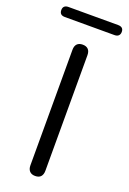

<svg xmlns="http://www.w3.org/2000/svg" viewBox="-202 -925 662 988"><g transform="rotate(20 128.5 -431.0)"><path d="M128 7Q108 7 97.5 -4.5Q87 -16 87 -36V-669Q87 -690 97.5 -701Q108 -712 128 -712Q148 -712 158.5 -701Q169 -690 169 -669V-36Q169 -16 159 -4.5Q149 7 128 7ZM-8 -814Q-37 -814 -37 -842Q-37 -855 -29.5 -862Q-22 -869 -8 -869H264Q294 -869 294 -842Q294 -829 286.5 -821.5Q279 -814 264 -814Z"/></g></svg>

Font: Nunito
Style: Regular
Weight: 400
Designer: Vernon Adams
Foundry: Vernon Adams
Version: Version 3.602